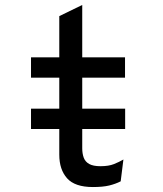

<svg xmlns="http://www.w3.org/2000/svg" viewBox="-20 -742 656 774"><path d="M105 -222V-304H484.5V-222ZM354.5 12Q282 12 250.5 -23.2Q219 -58.5 219 -118.5V-429H105V-511H219V-677L311.5 -722V-511H484V-429H311.5V-144.5Q311.5 -123 317.5 -106.5Q323.5 -90 339.5 -81Q355.5 -72 385 -72Q418 -72 439.2 -80.5Q460.5 -89 477.5 -99L466.5 -11Q446 -0.5 420.2 5.8Q394.5 12 354.5 12Z"/></svg>

Font: Overpass Mono Medium
Style: Regular
Weight: 500
Monospace: yes
Designer: Delve Withrington, Dave Bailey
Foundry: Delve Fonts LLC
Version: Version 4.000